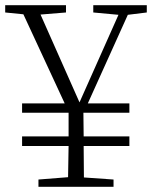

<svg xmlns="http://www.w3.org/2000/svg" viewBox="-25 -719 585 739"><path d="M60 -285H239V-194H60V-157H239L237 -37L123 -28V0H412V-28L298 -36L297 -157H473V-194H297L296 -285H473V-321H313L467 -662L540 -671V-699H334V-671L431 -662L281 -325L131 -663L229 -671V-699H-5V-671L65 -664L224 -321H60Z"/></svg>

Font: Noto Serif TC ExtraLight
Style: Regular
Weight: 200
Designer: Ryoko NISHIZUKA 西塚涼子 (kana & ideographs); Frank Grießhammer (Latin, Greek & Cyrillic); Wenlong ZHANG 张文龙 (bopomofo); San
Foundry: Adobe
Version: Version 2.001;hotconv 1.1.0;makeotfexe 2.6.0